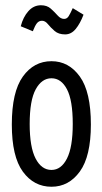

<svg xmlns="http://www.w3.org/2000/svg" viewBox="-20 -703 390 731"><path d="M176 8Q109 8 67 -49.5Q25 -107 25 -229Q25 -353 67 -411.5Q109 -470 176 -470Q242 -470 284 -411.5Q326 -353 326 -229Q326 -108 284 -50Q242 8 176 8ZM176 -56Q213 -56 235 -99.5Q257 -143 257 -231Q257 -321 235 -363Q213 -405 176 -405Q139 -405 116 -363Q93 -321 93 -231Q93 -143 115.5 -99.5Q138 -56 176 -56ZM257 -672 298 -647Q285 -613 268 -592.5Q251 -572 228 -572Q203 -572 188 -585Q173 -598 162.5 -611Q152 -624 140 -624Q128 -624 120.5 -614.5Q113 -605 105 -584L59 -603Q68 -638 88 -660.5Q108 -683 136 -683Q159 -683 173.5 -670Q188 -657 199.5 -644Q211 -631 224 -631Q235 -631 241.5 -641.5Q248 -652 257 -672Z"/></svg>

Font: Inconsolata ExtraCondensed Medium
Style: Regular
Weight: 500
Width: 2
Monospace: yes
Designer: Raph Levien, Cyreal, Brenton Simpson
Foundry: Raph Levien, Cyreal, Google
Version: Version 3.001; ttfautohint (v1.8.2.53-6de2)